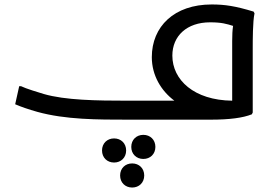

<svg xmlns="http://www.w3.org/2000/svg" viewBox="-20 -536 1248 860"><path d="M1116 -484C1034 -509 987 -516 928 -516C760 -516 660 -417 660 -280C660 -198 702 -129 761 -85H552C414 -85 272 -87 176 -115C153 -122 96 -139 74 -150H66L48 -69C73 -58 108 -46 147 -35C273 0 418 0 552 0H924C1008 0 1068 -8 1108 -24L1112 -32V-316C1112 -356 1112 -440 1120 -476ZM752 -287C752 -375 817 -436 921 -436C973 -436 995 -429 1024 -420C1021 -401 1020 -378 1020 -352V-85C849 -87 752 -178 752 -287ZM622 68C591 68 568 90 568 122C568 154 591 176 622 176C653 176 676 154 676 122C676 90 653 68 622 68ZM545 138C545 106 522 84 491 84C460 84 437 106 437 138C437 170 460 192 491 192C522 192 545 170 545 138ZM572 196C541 196 518 218 518 250C518 282 541 304 572 304C603 304 626 282 626 250C626 218 603 196 572 196Z"/></svg>

Font: Kufam Arabic Latin Roman Normal
Style: Regular
Weight: 400
Designer: Wael Morcos & Artur Schmal
Version: Version 1.200;PS 001.200;hotconv 1.0.88;makeotf.lib2.5.64775